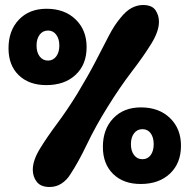

<svg xmlns="http://www.w3.org/2000/svg" viewBox="-20 -733 757 767"><path d="M165 -393Q96 -393 55 -432.5Q14 -472 14 -540Q14 -611 55.5 -654.5Q97 -698 166 -698Q238 -698 282 -655.5Q326 -613 326 -545Q326 -475 282 -434Q238 -393 165 -393ZM172 -491Q192 -491 204.5 -507.5Q217 -524 217 -551Q217 -578 204.5 -594.5Q192 -611 172 -611Q151 -611 138.5 -594.5Q126 -578 126 -551Q126 -524 138.5 -507.5Q151 -491 172 -491ZM542 2Q473 2 432 -38Q391 -78 391 -146Q391 -217 432.5 -260.5Q474 -304 543 -304Q615 -304 659 -261.5Q703 -219 703 -151Q703 -81 659 -39.5Q615 2 542 2ZM549 -97Q570 -97 582 -113.5Q594 -130 594 -157Q594 -184 582 -200.5Q570 -217 549 -217Q528 -217 515.5 -200.5Q503 -184 503 -157Q503 -130 515.5 -113.5Q528 -97 549 -97ZM178 14Q143 14 127 -6.5Q111 -27 111 -55Q111 -92 139 -138Q167 -184 208 -239Q249 -294 289 -359Q333 -432 362.5 -489Q392 -546 414.5 -589.5Q437 -633 461 -661Q483 -689 505.5 -701Q528 -713 551 -713Q587 -713 601 -692.5Q615 -672 615 -646Q615 -608 584.5 -558.5Q554 -509 506.5 -447Q459 -385 410 -306Q363 -231 327.5 -157Q292 -83 260 -35Q247 -14 226 0Q205 14 178 14Z"/></svg>

Font: DynaPuff SemiBold
Style: Regular
Weight: 600
Designer: Toshi Omagari, Jennifer Daniel
Foundry: Google Fonts
Version: Version 2.000